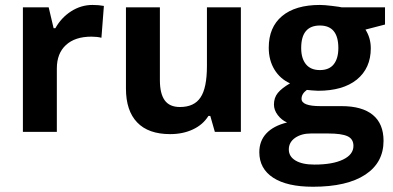

<svg xmlns="http://www.w3.org/2000/svg" viewBox="-20 -520 1548 757"><path d="M198.2 -408.7Q221.7 -450.7 260.7 -475.6Q299.8 -500.5 344.7 -500.5Q370.1 -500.5 389.6 -496.6L379.9 -371.1Q363.3 -375.5 340.3 -375.5Q275.9 -375.5 240 -342.5Q204.1 -309.6 204.1 -250V0H70.3V-491.2H171.9L191.4 -408.7Z M929.7 0H827.1L809.1 -63H801.8Q780.3 -28.3 740.7 -9.8Q701.2 8.8 650.9 8.8Q564.9 8.8 520.8 -37.4Q476.6 -83.5 476.6 -170.9V-491.2H610.4V-204.1Q610.4 -150.9 629.4 -124.5Q648.4 -98.1 689.5 -98.1Q745.6 -98.1 770.5 -135.7Q795.9 -172.9 795.9 -260.3V-491.2H929.7Z M1241.2 -419.4Q1167.5 -419.4 1167.5 -330.6Q1167.5 -289.6 1186.3 -266.6Q1205.1 -243.7 1241.2 -243.7Q1277.8 -243.7 1295.9 -266.6Q1314 -289.6 1314 -330.6Q1314 -419.4 1241.2 -419.4ZM1326.7 -491.2H1498V-423.3L1420.9 -403.3Q1441.9 -370.6 1441.9 -329.6Q1441.9 -251 1386.7 -206.1Q1332 -162.1 1233.9 -162.1L1209.5 -163.6L1189.9 -165.5Q1168.9 -150.4 1168.9 -130.4Q1168.9 -101.6 1243.2 -101.6H1326.7Q1407.7 -101.6 1450 -66.9Q1492.2 -32.2 1492.2 35.2Q1492.2 121.1 1420.4 168.5Q1348.1 216.3 1213.9 216.3Q1111.8 216.3 1057.1 180.7Q1002.4 145 1002.4 80.1Q1002.4 35.6 1030.3 5.9Q1058.1 -23.9 1111.8 -37.1Q1090.3 -46.4 1075.2 -66.2Q1060.1 -85.9 1060.1 -107.9Q1060.1 -134.8 1075.4 -153.6Q1090.8 -172.4 1123.5 -191.4Q1084.5 -209 1062 -245.8Q1039.6 -282.7 1039.6 -332Q1039.6 -412.6 1092 -456.5Q1144.5 -500.5 1241.2 -500.5Q1259.8 -500.5 1290 -496.6Q1321.8 -492.7 1326.7 -491.2ZM1143.6 23.4Q1118.7 41 1118.7 69.3Q1118.7 97.2 1145.3 113Q1171.9 128.9 1219.7 128.9Q1291.5 128.9 1332.5 109.1Q1373.5 89.4 1373.5 55.2Q1373.5 27.8 1350.1 17.1Q1326.7 6.3 1274.4 6.3H1205.1Q1168.9 6.3 1143.6 23.4Z"/></svg>

Font: Khula Bold
Style: Regular
Weight: 700
Designer: Erin McLaughlin, Steve Matteson
Version: Version 1.000;PS 1.0;hotconv 1.0.72;makeotf.lib2.5.5900